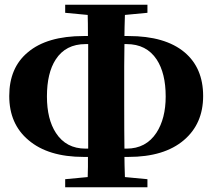

<svg xmlns="http://www.w3.org/2000/svg" viewBox="-20 -779 897 810"><path d="M352 -152V-593H341Q257 -593 215 -528Q178 -471 178 -372Q178 -276 216 -218Q259 -152 341 -152ZM505 -593 504 -500V-341Q504 -215 505 -152H514Q596 -152 640 -219Q679 -279 679 -372Q679 -470 641 -528Q598 -593 514 -593ZM505 -117Q505 -88 507 -32L602 -23V11H255V-23L350 -32L351 -75V-117H333Q183 -117 100 -188Q19 -256 19 -374Q19 -493 97 -558Q178 -627 333 -627H351Q351 -686 350 -716L255 -725V-759H602V-725L507 -716Q505 -656 505 -627H522Q677 -627 759 -558Q837 -492 837 -374Q837 -257 756 -188Q673 -117 522 -117Z"/></svg>

Font: Source Han Serif SC Heavy
Style: Regular
Weight: 900
Designer: Ryoko NISHIZUKA  (kana & ideographs); Frank Grießhammer (Latin, Greek & Cyrillic); Wenlong ZHANG  (bopomofo); Sandoll Co
Foundry: Adobe Systems Incorporated
Version: Version 1.001 October 20, 2017